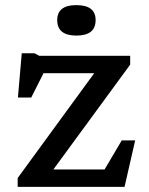

<svg xmlns="http://www.w3.org/2000/svg" viewBox="-20 -730 582 750"><path d="M49 0V-34.5L348 -444H150L102 -349H50L65 -522H114.5L133.5 -512H488.5V-477.5L188.5 -68H388.5L455.5 -181.5H508L466.5 0ZM278.5 -591Q203.5 -591 203.5 -651.5Q203.5 -710 278.5 -710Q353.5 -710 353.5 -651.5Q353.5 -591 278.5 -591Z"/></svg>

Font: Newsreader 6pt
Style: Regular
Weight: 400
Designer: Hugues Gentile
Foundry: Production Type
Version: Version 1.003; ttfautohint (v1.8.3)